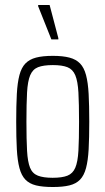

<svg xmlns="http://www.w3.org/2000/svg" viewBox="-20 -742 423 770"><path d="M192 8Q151 8 124.5 1.5Q98 -5 82 -21.5Q66 -38 58 -68Q50 -98 47.5 -143.5Q45 -189 45 -254Q45 -319 47.5 -365Q50 -411 58 -441Q66 -471 82 -487.5Q98 -504 124.5 -511Q151 -518 192 -518Q232 -518 258.5 -511Q285 -504 301 -487.5Q317 -471 325 -441Q333 -411 335.5 -365Q338 -319 338 -254Q338 -189 335.5 -143.5Q333 -98 325 -68Q317 -38 301 -21.5Q285 -5 258.5 1.5Q232 8 192 8ZM191 -29Q229 -29 250.5 -37.5Q272 -46 282 -69.5Q292 -93 294.5 -137.5Q297 -182 297 -254Q297 -326 294.5 -371Q292 -416 282 -440Q272 -464 250.5 -472.5Q229 -481 192 -481Q154 -481 132.5 -472.5Q111 -464 101 -440Q91 -416 88.5 -371Q86 -326 86 -254Q86 -182 88.5 -137.5Q91 -93 100.5 -69.5Q110 -46 132 -37.5Q154 -29 191 -29ZM186 -584 133 -717V-722H179L214 -589V-584Z"/></svg>

Font: Saira ExtraCondensed ExtraLight
Style: Regular
Weight: 250
Width: 2
Designer: Hector Gatti with collaboration of the Omnibus-Type team
Foundry: Omnibus-Type
Version: Version 1.101